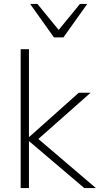

<svg xmlns="http://www.w3.org/2000/svg" viewBox="-20 -955 508 975"><path d="M85 0V-705H127V-260H129L380 -484H440L154 -231V-267L467 0H408L129 -237H127V0ZM254 -765 133 -935H170L278 -803L386 -935H423L302 -765Z"/></svg>

Font: Nunito Sans 12pt ExtraLight ExtraLight
Style: Regular
Weight: 250
Version: Version 3.101;gftools[0.9.27]